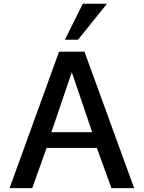

<svg xmlns="http://www.w3.org/2000/svg" viewBox="-20 -980 749 1000"><path d="M29.8 0 287.6 -710.9H419.9L678.7 0H560.5L484.4 -209.5H222.7L147.9 0ZM247.6 -291.5H460L354 -604ZM317.9 -772.9 411.1 -960.4H537.1L386.2 -772.9Z"/></svg>

Font: Comme Medium
Style: Regular
Weight: 500
Version: Version 1.000;gftools[0.9.27]